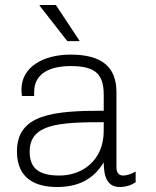

<svg xmlns="http://www.w3.org/2000/svg" viewBox="-20 -740 625 770"><path d="M250 -575H300L204 -720H139V-717L250 -575ZM447 -69V-370C447 -473 387 -521 263 -521C153 -521 66 -471 66 -381C66 -372 67 -363 68 -355H117V-371C117 -446 181 -475 263 -475C358 -475 396 -447 396 -360V-296C194 -296 48 -282 48 -133C48 -20 127 10 209 10C291 10 354 -19 396 -89C396 -34 409 10 460 10C484 10 506 3 524 -9V-52C509 -43 489 -36 474 -36C459 -36 447 -45 447 -69ZM396 -250V-216C396 -92 305 -36 219 -36C134 -36 99 -66 99 -132C99 -243 216 -250 396 -250Z"/></svg>

Font: ChivoLight
Style: Regular
Weight: 300
Designer: Hector Gatti
Foundry: Omnibus-Type
Version: Version 1.004;PS 001.004;hotconv 1.0.88;makeotf.lib2.5.64775